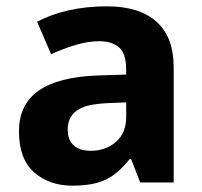

<svg xmlns="http://www.w3.org/2000/svg" viewBox="-20 -576 639 606"><path d="M317.3 -556Q419.6 -556 473.9 -507.5Q528.2 -459 528.2 -363.8V0H422.7L393.5 -74.2H389.5Q366.5 -45.2 342 -26.3Q317.5 -7.4 285.7 1.3Q253.9 10 208.3 10Q135.9 10 87.9 -31.9Q39.9 -73.7 39.9 -161.2Q39.9 -246.7 102 -289.9Q164.1 -333.1 286.5 -337.7L378.1 -340.7V-358.1Q378.1 -406.7 355.8 -426.3Q333.6 -445.9 294 -445.9Q257.5 -445.9 218.3 -434Q179 -422.2 141.2 -404.9L97.1 -507.5Q140 -530.2 195.6 -543.1Q251.3 -556 317.3 -556ZM320.7 -250.5Q250 -247.7 221.9 -226.7Q193.7 -205.7 193.7 -167.5Q193.7 -132.9 213.6 -116.5Q233.5 -100 265.5 -100Q313.4 -100 345.9 -128.1Q378.4 -156.1 378.4 -207.9V-252.8Z"/></svg>

Font: Noto Sans Meetei Mayek
Style: Regular
Weight: 400
Designer: Monotype Design Team and Neelakash Kshetrimayum
Foundry: Monotype Imaging Inc.
Version: Version 2.002